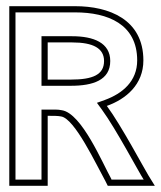

<svg xmlns="http://www.w3.org/2000/svg" viewBox="-20 -600 520 620"><path d="M10 0H134V-226H139C153 -226 167 -226 177 -224C221 -218 291 -68 321 -14L328 0H480L459 -34C447 -53 371 -196 325 -258C387 -280 443 -327 443 -405C443 -538 331 -580 223 -580H10ZM30 -20V-560H223C328 -560 423 -522 423 -405C423 -338 376 -298 318 -277L293 -268L309 -246C354.7 -183.7 428.8 -42.8 444 -20H340L339 -23C311 -73 244 -234 180 -244C166 -247 153 -246 139 -246H114V-20ZM114 -323H209C280 -323 336 -341 336 -403C336 -462 282 -483 213 -483H114ZM134 -343V-463H213C281 -463 316 -444 316 -403C316 -359 280 -343 209 -343Z"/></svg>

Font: Charger Pro
Style: Ol
Weight: 900
Designer: Jasper
Foundry: Cannot Into Space Fonts
Version: Version 1.09